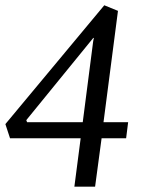

<svg xmlns="http://www.w3.org/2000/svg" viewBox="-28 -701 528 721"><path d="M251.3 0 274.9 -181.7H9.7L-7.8 -235L363.6 -681.2L415 -660.2L360.7 -242.1H453.2L445.6 -181.7H353.5L329.1 0ZM73.7 -242.1H282.7L321.9 -545.8L324.3 -558.1L322.7 -559L313.4 -547.7L70.7 -249.8Z"/></svg>

Font: Faustina Light
Style: Italic
Weight: 300
Italic angle: -8°
Designer: Alfonso Garcia
Foundry: http://www.omnibus-type.com
Version: Version 1.200